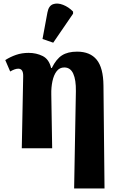

<svg xmlns="http://www.w3.org/2000/svg" viewBox="-20 -844 682 1093"><path d="M402 229 412 -325Q413 -389 397 -424.5Q381 -460 346 -460Q319 -460 302.5 -438.5Q286 -417 278.5 -381.5Q271 -346 272 -306L277 0H104L112 -410Q113 -453 84 -453Q65 -453 38 -437L10 -502Q38 -520 71 -531.5Q104 -543 143 -543Q187 -543 223 -525Q259 -507 271 -457H275Q300 -508 333 -529Q366 -550 419 -550Q493 -550 530.5 -504Q568 -458 569 -357L575 229ZM283 -601 222 -622 250 -773Q257 -811 282 -820Q307 -829 339 -816.5Q371 -804 396 -778V-766Z"/></svg>

Font: Noto Serif SemiCondensed ExtraBold
Style: Regular
Weight: 800
Width: 4
Designer: Monotype Design Team
Foundry: Monotype Imaging Inc.
Version: Version 2.015